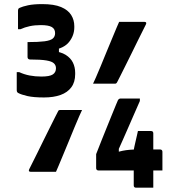

<svg xmlns="http://www.w3.org/2000/svg" viewBox="-20 -815 840 921"><path d="M426.3 -413.5Q429.5 -419.9 439.5 -442.3Q449.6 -464.8 462.6 -496.7Q475.6 -528.6 489.8 -563Q504 -597.5 517 -628.6Q530 -659.6 539.1 -681.7Q548.2 -703.8 551.4 -710Q555.3 -710 572.7 -710Q590.2 -710 612.4 -710Q634.6 -710 652.1 -710Q669.5 -710 673.5 -710Q679.5 -710 681.1 -706.5Q682.7 -703 679.5 -697Q676.5 -690.1 665.8 -669.6Q655.2 -649.1 641 -619.9Q626.9 -590.8 611 -558.8Q595.2 -526.7 580.6 -497.6Q566 -468.5 555.8 -448Q545.6 -427.5 541.7 -420.5Q539.5 -416.5 537.1 -415Q534.7 -413.5 530.7 -413.5Q526.8 -413.5 512.2 -413.5Q497.6 -413.5 478.9 -413.5Q460.2 -413.5 445.2 -413.5Q430.2 -413.5 426.3 -413.5ZM373.7 -287.5Q370.5 -281.2 360.5 -258.7Q350.4 -236.2 337.4 -204.3Q324.4 -172.4 310.2 -138Q296 -103.5 283 -72.4Q270 -41.4 260.9 -19.4Q251.8 2.6 248.6 9Q244.7 9 227.3 9Q209.8 9 187.6 9Q165.4 9 147.9 9Q130.5 9 126.5 9Q120.5 9 118.9 5.5Q117.3 2 120.5 -4Q123.5 -10.9 134.2 -31.4Q144.8 -51.9 159 -81.1Q173.1 -110.2 189 -142.2Q204.8 -174.3 219.4 -203.4Q234 -232.5 244.2 -253Q254.4 -273.5 258.3 -280.5Q260.5 -285.5 262.9 -286.5Q265.3 -287.5 269.3 -287.5Q273.2 -287.5 287.8 -287.5Q302.4 -287.5 321.1 -287.5Q339.8 -287.5 354.8 -287.5Q369.8 -287.5 373.7 -287.5ZM715.3 85.3Q711.3 85.3 699.6 85.3Q687.8 85.3 673.9 85.3Q660 85.3 648.3 85.3Q636.5 85.3 632.5 85.3Q627.5 85.3 624.5 82.7Q621.5 80.1 621.5 74.3V-95Q621.5 -97 624.2 -109.6Q626.9 -122.2 630.6 -138Q634.2 -153.7 637.4 -167.5Q640.6 -181.4 641.6 -186.5H704.3Q710.2 -186.5 712.8 -183.5Q715.3 -180.5 715.3 -175.5V34.3Q715.3 41.3 715.3 59.3Q715.3 77.3 715.3 85.3ZM759.1 2.7H452.2Q447.2 2.7 444.2 -0.3Q441.2 -3.3 441.2 -8.3V-75.7Q441.2 -75.7 448.4 -94Q455.6 -112.3 467 -141.2Q478.5 -170 491.5 -202Q504.5 -234.1 516.4 -263.5Q528.2 -292.9 536.5 -312.6Q544.8 -332.4 545.8 -334.5Q548.8 -339.5 552.3 -341Q555.8 -342.5 559.8 -342.5Q563.8 -342.5 576.8 -342.5Q589.8 -342.5 605.4 -342.5Q621 -342.5 633.9 -342.5Q646.9 -342.5 650.9 -342.5V-330.5Q649.9 -327.5 641.2 -308.3Q632.6 -289.1 620.7 -261.6Q608.9 -234.1 595.1 -202.9Q581.4 -171.7 569.1 -143.7Q556.8 -115.6 547.7 -95.8Q538.5 -76 536.5 -71L550 -125.8V-68L535.8 -83Q553.4 -88.8 568.8 -91.9Q584.2 -95 602 -96.5Q619.8 -98 643.3 -98H748.1Q753.1 -98 756.1 -95Q759.1 -92 759.1 -87Q759.1 -83 759.1 -70.3Q759.1 -57.7 759.1 -42.1Q759.1 -26.5 759.1 -13.9Q759.1 -1.3 759.1 2.7ZM336.4 -683.7Q336.4 -645.4 311.6 -614Q286.9 -582.5 230.3 -574.3L262.7 -597.2V-549.8L229.5 -570.6Q270.9 -567 294.9 -552Q319 -536.9 329.8 -514.7Q340.6 -492.5 340.6 -465.4V-459.4Q340.6 -420.9 322.1 -396.2Q303.7 -371.4 270.3 -359.4Q236.9 -347.5 190.9 -347.5Q141.3 -347.5 111.6 -354.2Q81.9 -360.9 66.3 -369.5Q62.4 -372.5 61.4 -375.5Q60.3 -378.5 60.3 -384.4Q60.3 -388.5 60.3 -400.2Q60.3 -411.9 60.3 -426.6Q60.3 -441.4 60.3 -453.1Q60.3 -464.9 60.3 -468.9H72.3Q95.7 -458 122 -452.9Q148.2 -447.8 178.8 -447.8Q218.2 -447.8 233.3 -457.9Q248.5 -467.9 248.5 -487.8Q248.5 -501.4 238.9 -510.9Q229.4 -520.4 202.8 -525Q176.2 -529.6 123.9 -529.6Q118.9 -529.6 115.5 -532.6Q112.1 -535.6 112.1 -541.4Q112.1 -546.4 112.1 -562Q112.1 -577.6 112.1 -592.9Q112.1 -608.1 112.1 -613.1Q165.2 -613.1 193.7 -616.9Q222.3 -620.7 233.3 -630.2Q244.3 -639.8 244.3 -656Q244.3 -676.2 228.4 -685.4Q212.4 -694.6 175.4 -694.6Q146.8 -694.6 122.5 -689.4Q98.3 -684.2 78.4 -674.9H66.4Q66.4 -678.9 66.4 -691.5Q66.4 -704.1 66.4 -720Q66.4 -736 66.4 -748.5Q66.4 -761.1 66.4 -765.1Q66.4 -768.4 67.8 -771.9Q69.3 -775.5 75.3 -777.8Q87.6 -783.7 113.9 -789.5Q140.3 -795.3 182.6 -795.3Q239.5 -795.3 273 -781.2Q306.4 -767.1 321.4 -743.1Q336.4 -719 336.4 -689.7Z"/></svg>

Font: Recursive Sans Linear Light
Style: Regular
Weight: 300
Version: Version 1.085